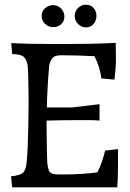

<svg xmlns="http://www.w3.org/2000/svg" viewBox="-20 -800 557 820"><path d="M32 0 27 -47Q71 -51 81.5 -66Q92 -81 94 -109Q97 -138 98.5 -180Q100 -222 101 -267.5Q102 -313 102 -351Q102 -360 102 -381Q102 -402 101.5 -427Q101 -452 100.5 -475Q100 -498 99 -511Q97 -539 84.5 -554Q72 -569 32 -569L28 -616Q61 -614 112.5 -613Q164 -612 210 -612H266Q301 -612 359.5 -613Q418 -614 474 -617L475 -565Q476 -537 473.5 -506Q471 -475 469 -460L413 -465Q410 -489 402.5 -513.5Q395 -538 383 -560Q346 -562 309 -563Q272 -564 240 -564Q212 -564 202 -549.5Q192 -535 190 -518Q186 -473 183.5 -428.5Q181 -384 180 -341H288L405 -355V-285Q384 -287 363.5 -287Q343 -287 323 -287Q288 -287 251 -286.5Q214 -286 179 -285Q179 -274 179 -264Q179 -241 179.5 -210Q180 -179 180.5 -150Q181 -121 182 -104Q183 -90 188 -74Q193 -58 215 -56Q222 -55 235 -55Q248 -55 258 -55Q292 -55 330 -57.5Q368 -60 396 -64Q407 -85 415 -108.5Q423 -132 429 -157L484 -163V-123Q484 -98 483.5 -64Q483 -30 481 0ZM347 -683Q328 -683 313.5 -697.5Q299 -712 299 -732Q299 -752 313.5 -766Q328 -780 347 -780Q367 -780 379.5 -766Q392 -752 392 -732Q392 -712 379.5 -697.5Q367 -683 347 -683ZM207 -684Q187 -684 172.5 -698Q158 -712 158 -732Q158 -752 172.5 -765Q187 -778 207 -778Q227 -778 241 -763.5Q255 -749 255 -729Q255 -709 241 -696.5Q227 -684 207 -684Z"/></svg>

Font: Maname
Style: Regular
Weight: 400
Designer: Pathum Egodawatta
Foundry: mooniak
Version: Version 1.000; ttfautohint (v1.8.4.7-5d5b)